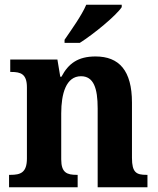

<svg xmlns="http://www.w3.org/2000/svg" viewBox="-20 -786 663 806"><path d="M251 -619V-606H315C375 -644 468 -721 491 -756V-766H342C323 -721 279 -660 251 -619ZM18 0H306V-52H302C261 -52 237 -61 237 -117V-310C237 -392 257 -466 320 -466C373 -466 390 -416 390 -331V0H599V-52H595C553 -52 534 -61 534 -123V-355C534 -490 480 -549 381 -549C307 -549 267 -519 238 -464H233L221 -536H23V-484H27C68 -484 93 -475 93 -419V-121C93 -61 66 -52 24 -52H18Z"/></svg>

Font: Noto Serif SemiCondensed
Style: Bold
Weight: 700
Width: 4
Designer: Monotype Design Team
Foundry: Monotype Imaging Inc.
Version: Version 2.015